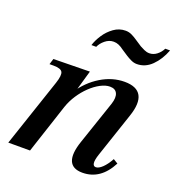

<svg xmlns="http://www.w3.org/2000/svg" viewBox="-128 -788 833 905"><g transform="rotate(20 288.5 -335.5)"><path d="M385 14Q335 14 321 -20Q307 -54 330 -121L404 -339Q415 -373 406 -392.5Q397 -412 370 -412Q348 -412 322.5 -398.5Q297 -385 273 -362Q249 -339 230 -310Q211 -281 200 -249L118 0H9L124 -342Q138 -384 130 -399Q122 -414 86 -414H65L74 -443L256 -446L216 -307L211 -326Q252 -388 309 -422.5Q366 -457 427 -457Q489 -457 508.5 -421Q528 -385 504 -315L429 -92Q419 -62 421 -47Q423 -32 436 -32Q450 -32 468 -49Q486 -66 503 -97L526 -83Q476 14 385 14ZM451 -555Q436 -555 421.5 -562Q407 -569 396 -576L364 -597Q351 -607 339 -612Q327 -617 314 -617Q291 -617 271.5 -601Q252 -585 244 -566H220Q228 -592 246 -619.5Q264 -647 290.5 -666Q317 -685 349 -685Q366 -685 381 -677.5Q396 -670 406 -663L441 -640Q450 -635 463 -629Q476 -623 489 -623Q509 -623 526 -636Q543 -649 553 -669H577Q558 -619 525.5 -587Q493 -555 451 -555Z"/></g></svg>

Font: Baskervville SemiBold
Style: Italic
Weight: 600
Italic angle: -18°
Version: Version 1.100